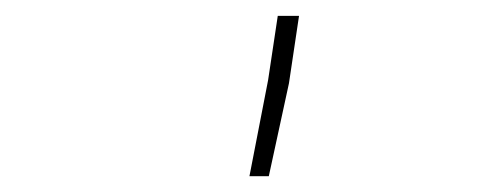

<svg xmlns="http://www.w3.org/2000/svg" viewBox="-20 -770 627 242"><path d="M344.2 -665 318.8 -547.9H294.4L317.9 -668.9L330.1 -750H356.9Z"/></svg>

Font: Roboto Mono Thin
Style: Italic
Weight: 250
Designer: Google
Version: Version 2.000985; 2015; ttfautohint (v1.3)